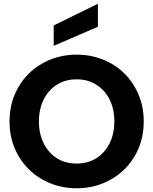

<svg xmlns="http://www.w3.org/2000/svg" viewBox="-20 -999 818 1026"><path d="M503 -979V-856L267 -754V-863ZM390 7Q315 7 250 -19Q185 -45 136 -92.5Q87 -140 59 -205.5Q31 -271 31 -350Q31 -429 59 -494.5Q87 -560 136 -607.5Q185 -655 250 -681Q315 -707 390 -707Q464 -707 529.5 -681Q595 -655 643.5 -607.5Q692 -560 720 -494.5Q748 -429 748 -350Q748 -271 720 -205.5Q692 -140 643 -92.5Q594 -45 529 -19Q464 7 390 7ZM390 -125Q449 -125 494.5 -153.5Q540 -182 565.5 -233Q591 -284 591 -350Q591 -417 565.5 -467.5Q540 -518 494.5 -546.5Q449 -575 390 -575Q329 -575 284 -546.5Q239 -518 213.5 -467.5Q188 -417 188 -350Q188 -284 213.5 -233Q239 -182 284 -153.5Q329 -125 390 -125Z"/></svg>

Font: Albert Sans ExtraBold
Style: Regular
Weight: 800
Designer: Andreas Rasmussen
Foundry: a.Foundry
Version: Version 1.025